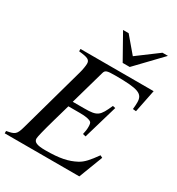

<svg xmlns="http://www.w3.org/2000/svg" viewBox="-205 -1002 1042 1130"><g transform="rotate(30 316.5 -437.5)"><path d="M603 -875H566L425 -770L336 -875H298L393 -706H441ZM634 -653H137V-637C199 -631 214 -623 214 -596C214 -584 209 -552 203 -532L80 -90C64 -32 55 -26 -1 -16V0H506L568 -162L552 -170C514 -117 490 -89 458 -72C407 -45 353 -33 255 -33C199 -33 176 -43 176 -67C176 -79 187 -125 212 -213L244 -325H322C362 -325 389 -320 400 -310C405 -305 407 -296 407 -279C407 -261 405 -249 400 -227L420 -222L488 -454L470 -458C432 -373 421 -361 331 -361H253L319 -594C325 -616 335 -620 392 -620C549 -620 584 -607 584 -547C584 -534 583 -518 581 -501L603 -499Z"/></g></svg>

Font: STIXGeneral
Style: Italic
Weight: 400
Italic angle: -16.33°
Designer: MicroPress Inc., with final additions and corrections provided by Coen Hoffman, Elsevier (retired)
Version: Version 1.1.0